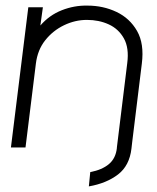

<svg xmlns="http://www.w3.org/2000/svg" viewBox="-20 -526 561 685"><path d="M297 139 302 88Q344 80 368.5 59.5Q393 39 397 2V0L434 -301Q441 -355 422 -389Q403 -423 368 -439Q333 -455 290 -455Q248 -455 208.5 -436Q169 -417 141.5 -382.5Q114 -348 108 -299L71 0H19L81 -500H133L124 -435Q156 -472 200.5 -489.5Q245 -507 292 -506Q348 -506 395.5 -483.5Q443 -461 469 -415.5Q495 -370 486 -299L452 -22L449 4Q442 65 401 96.5Q360 128 297 139Z"/></svg>

Font: Kulim Park ExtraLight
Style: Italic
Weight: 275
Italic angle: -8°
Designer: Noponies / Dale Sattler
Foundry: Noponies
Version: Version 1.000; ttfautohint (v1.8.3)